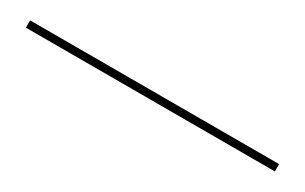

<svg xmlns="http://www.w3.org/2000/svg" viewBox="12 -150 632 398"><g transform="rotate(30 328.0 49.0)"><path d="M30 57.5V40H626V57.5Z"/></g></svg>

Font: Big Shoulders Inline Display Medium
Style: Regular
Weight: 500
Designer: Patric King
Foundry: XO Type Co
Version: Version 1.000